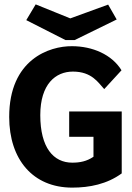

<svg xmlns="http://www.w3.org/2000/svg" viewBox="-20 -845 603 877"><path d="M474 -824 301 -761 143 -825 100 -753 279 -662H321L513 -756ZM310 12C389 12 469 -4 536 -53V-336H296V-220H407V-129C376 -108 345 -102 310 -102C224 -102 164 -171 164 -319C164 -461 234 -518 313 -518C400 -518 429 -467 456 -438L535 -524C491 -596 402 -634 309 -634C206 -635 22 -574 22 -311C22 -117 130 12 310 12Z"/></svg>

Font: Inconsolata SemiExpanded Black
Style: Regular
Weight: 900
Width: 6
Monospace: yes
Designer: Raph Levien, Cyreal, Brenton Simpson
Foundry: Raph Levien, Cyreal, Google
Version: Version 3.100